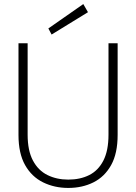

<svg xmlns="http://www.w3.org/2000/svg" viewBox="-20 -913 670 945"><path d="M316 12Q248 12 192 -15.5Q136 -43 103.5 -100.5Q71 -158 71 -249V-700H116V-250Q116 -172 142 -123Q168 -74 213.5 -51.5Q259 -29 316 -29Q375 -29 419.5 -51.5Q464 -74 489 -123Q514 -172 514 -250V-700H559V-249Q559 -158 527 -100.5Q495 -43 440 -15.5Q385 12 316 12ZM234 -743 218 -773 390 -893 413 -853Z"/></svg>

Font: DM Sans 10pt ExtraLight
Style: Regular
Weight: 250
Version: Version 4.004;gftools[0.9.30]